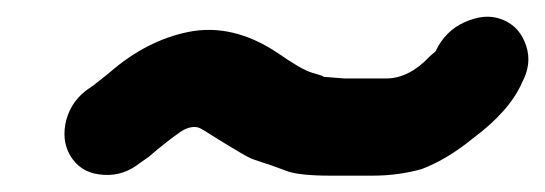

<svg xmlns="http://www.w3.org/2000/svg" viewBox="-20 -402 667 235"><path d="M384 -187H436C458 -187 478 -190 496 -195C517 -203 537 -215 558 -232C589 -255 609 -278 619 -301C627 -316 629 -331 624 -346C619 -361 610 -372 595 -378C580 -384 565 -382 549 -375C533 -368 521 -356 513 -339C512 -338 509 -336 505 -332C489 -315 471 -306 453 -306H401L376 -308C376 -309 372 -310 362 -313C352 -316 339 -324 320 -337C283 -362 246 -370 211 -363C176 -356 144 -339 115 -314C108 -308 101 -303 95 -298L85 -291C71 -280 63 -266 60 -250C57 -234 60 -219 69 -207C78 -195 90 -189 107 -188C124 -187 138 -192 152 -203L162 -210C177 -223 190 -233 200 -240C210 -247 219 -248 225 -245C231 -242 241 -235 256 -226C271 -217 282 -210 290 -207C298 -204 305 -202 311 -200C317 -198 324 -195 333 -192C342 -189 359 -187 384 -187Z"/></svg>

Font: AppleStorm
Style: XbdIta
Weight: 800
Foundry: Cannot Into Space Fonts
Version: Version 1.01